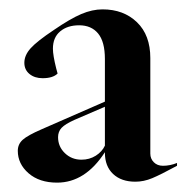

<svg xmlns="http://www.w3.org/2000/svg" viewBox="-20 -796 398 410"><path d="M204 -470V-471Q162 -406 102 -406Q64 -406 41 -426Q18 -446 18 -474Q18 -488 28.5 -497.5Q39 -507 69 -520L204 -579V-670Q204 -707 189.5 -724.5Q175 -742 149 -742Q124 -742 108.5 -729Q93 -716 93 -692Q93 -678 100 -650L103 -639Q93 -629 71 -629Q54 -629 43 -638Q32 -647 32 -662Q32 -678 45.5 -693Q59 -708 95 -732Q130 -756 153.5 -766Q177 -776 199 -776Q244 -776 272.5 -748.5Q301 -721 301 -672V-468Q301 -457 308.5 -449.5Q316 -442 328 -442Q343 -442 358 -448V-442Q323 -423 305 -415.5Q287 -408 269 -408Q239 -408 221.5 -424.5Q204 -441 204 -470ZM154 -455Q171 -455 184.5 -463.5Q198 -472 204 -485V-568L139 -540Q119 -531 111.5 -523Q104 -515 104 -503Q104 -483 118.5 -469Q133 -455 154 -455Z"/></svg>

Font: Nyght Serif Medium
Style: Regular
Weight: 500
Designer: Maksym Kobuzan
Version: Version 0.410